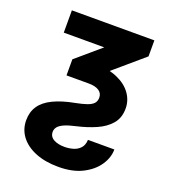

<svg xmlns="http://www.w3.org/2000/svg" viewBox="-139 -646 853 964"><g transform="rotate(20 288.0 -164.0)"><path d="M78.8 -545.5H519.5V-459.9L250.4 -229.4H165.1V-315.3L295.1 -426.5H78.8ZM196.7 60Q196.7 85.9 219.6 98.7Q242.5 111.5 277.7 111.5Q301.8 111.5 324 104.9Q346.2 98.4 361 82.4Q375.7 66.4 377.1 38H518.1Q518.1 81 490.9 121.8Q463.8 162.6 411.4 189.5Q359 216.3 283 216.3Q212.7 216.3 160.7 195.3Q108.7 174.4 80.3 137.1Q51.8 99.8 51.8 50.8Q51.8 6.4 73.7 -25.7Q95.5 -57.9 140.6 -79.7Q185.7 -101.6 255.3 -114.7Q289.8 -121.4 312.7 -129.3Q335.6 -137.1 346.8 -149.1Q358 -161.2 358 -180.4Q358 -203.8 338.8 -216.6Q319.6 -229.4 283.4 -229.4H216.6L219.1 -332.4H283.4Q351.9 -332.4 400.6 -311.1Q449.2 -289.8 475.1 -253.9Q501.1 -218 501.1 -174Q501.1 -124.3 473.4 -91.8Q445.7 -59.3 399.7 -39.1Q353.7 -18.8 297.2 -6Q258.5 2.5 236.5 12.6Q214.5 22.7 205.6 34.6Q196.7 46.5 196.7 60Z"/></g></svg>

Font: InterMG
Style: Bold
Weight: 700
Designer: Rasmus Andersson
Foundry: rsms
Version: Version 3.019;December 26, 2023;FontCreator 15.0.0.2955 64-b